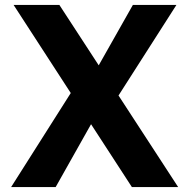

<svg xmlns="http://www.w3.org/2000/svg" viewBox="-20 -756 765 776"><path d="M25 0 266 -380 35 -736H220L379 -492L517 -736H693L459 -370L700 0H513L348 -254L205 0Z"/></svg>

Font: Synthetic
Style: Bold
Weight: 700
Designer: Santiago Orozco
Foundry: Typemade
Version: Version 2.000; ttfautohint (v1.8.4.7-5d5b)